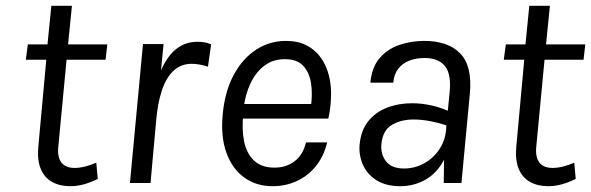

<svg xmlns="http://www.w3.org/2000/svg" viewBox="-20 -631 2038 662"><path d="M222 11Q186.5 11 160 -3.5Q133.5 -18 120.8 -48Q108 -78 112 -124L141 -440.5L161.5 -425H69L76 -478H166.5L141.5 -455.5L157 -611H228L212.5 -455.5L192.5 -478H350L344 -425H186.5L211 -440.5L181 -125Q177.5 -88.5 192 -70.2Q206.5 -52 237 -52Q254 -52 272.2 -56.5Q290.5 -61 312 -70L317 -14Q292.5 -2 269.2 4.5Q246 11 222 11Z M428 0 473 -479H544L535 -388Q557.5 -439 588.8 -463Q620 -487 660.5 -487Q671 -487 683.5 -485.2Q696 -483.5 708 -478L697 -401Q683.5 -405.5 669.2 -408.2Q655 -411 641.5 -411Q603.5 -411 578 -386.8Q552.5 -362.5 538 -318.8Q523.5 -275 518.5 -216L499 0Z M920 11Q863.5 11 822 -19Q780.5 -49 760.5 -104.8Q740.5 -160.5 748 -238Q755.5 -316.5 786 -373Q816.5 -429.5 863.2 -459.8Q910 -490 966 -490Q1007.5 -490 1037.8 -474.2Q1068 -458.5 1087.2 -430.8Q1106.5 -403 1115 -367Q1123.5 -331 1121 -290Q1120.5 -274.5 1118.2 -257Q1116 -239.5 1112 -222H794.5L819 -238.5Q813 -186.5 821.5 -144.2Q830 -102 855.8 -77.5Q881.5 -53 926.5 -53Q967 -53 996 -75.2Q1025 -97.5 1035 -140H1108Q1096.5 -92 1069.2 -58.2Q1042 -24.5 1003.5 -6.8Q965 11 920 11ZM820.5 -261 801.5 -272.5H1076.5L1052 -263.5Q1058 -306 1052.5 -343.2Q1047 -380.5 1025.8 -403.8Q1004.5 -427 962 -427Q921 -427 891.2 -404.2Q861.5 -381.5 843.8 -343.8Q826 -306 820.5 -261Z M1360 11Q1310 11 1277.5 -10Q1245 -31 1230.8 -64.2Q1216.5 -97.5 1220 -134Q1225 -182.5 1250 -213.5Q1275 -244.5 1314.5 -259.8Q1354 -275 1401 -275Q1432.5 -275 1464.2 -268.2Q1496 -261.5 1524 -249L1530 -310Q1537 -374.5 1514.5 -402.8Q1492 -431 1443 -431Q1415 -431 1391.5 -422Q1368 -413 1353.2 -394.2Q1338.5 -375.5 1336 -346H1257Q1262 -399.5 1289.2 -431Q1316.5 -462.5 1357.2 -476.2Q1398 -490 1443 -490Q1524.5 -490 1566.8 -446.8Q1609 -403.5 1600 -308L1571 0H1510Q1510 -20.5 1510.5 -40.2Q1511 -60 1511 -80Q1486.5 -34 1447 -11.5Q1407.5 11 1360 11ZM1373.5 -50Q1410 -50 1443 -68.2Q1476 -86.5 1497.2 -120Q1518.5 -153.5 1519 -199Q1491.5 -208 1462 -213.5Q1432.5 -219 1406 -219Q1362.5 -219 1331 -200.2Q1299.5 -181.5 1295 -134Q1292 -99 1311.2 -74.5Q1330.5 -50 1373.5 -50Z M1870 11Q1834.5 11 1808 -3.5Q1781.5 -18 1768.8 -48Q1756 -78 1760 -124L1789 -440.5L1809.5 -425H1717L1724 -478H1814.5L1789.5 -455.5L1805 -611H1876L1860.5 -455.5L1840.5 -478H1998L1992 -425H1834.5L1859 -440.5L1829 -125Q1825.5 -88.5 1840 -70.2Q1854.5 -52 1885 -52Q1902 -52 1920.2 -56.5Q1938.5 -61 1960 -70L1965 -14Q1940.5 -2 1917.2 4.5Q1894 11 1870 11Z"/></svg>

Font: Karla
Style: Italic
Weight: 400
Italic angle: -8°
Designer: Jonathan Pinhorn
Version: Version 2.004;gftools[0.9.33]